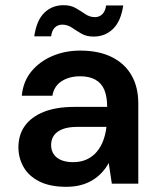

<svg xmlns="http://www.w3.org/2000/svg" viewBox="-20 -708 612 740"><path d="M235 12Q173 12 132 -8.5Q91 -29 71 -64Q51 -99 51 -140Q51 -188 75.5 -222.5Q100 -257 148 -276.5Q196 -296 266 -296H393Q393 -336 382 -362Q371 -388 347.5 -401Q324 -414 289 -414Q247 -414 217.5 -395Q188 -376 182 -339H64Q69 -393 100 -431.5Q131 -470 180.5 -491.5Q230 -513 289 -513Q360 -513 410 -488.5Q460 -464 486.5 -418.5Q513 -373 513 -309V0H411L399 -80Q389 -61 373.5 -44Q358 -27 338 -14.5Q318 -2 292.5 5Q267 12 235 12ZM262 -83Q291 -83 314 -93.5Q337 -104 353 -123Q369 -142 378 -166.5Q387 -191 390 -217V-219H279Q243 -219 220.5 -210Q198 -201 187.5 -185.5Q177 -170 177 -149Q177 -128 187.5 -113Q198 -98 217 -90.5Q236 -83 262 -83ZM341 -567Q313 -567 293.5 -578.5Q274 -590 257 -601.5Q240 -613 220 -613Q203 -613 191.5 -602Q180 -591 177 -568H112Q121 -630 151 -659Q181 -688 225 -688Q253 -688 272.5 -676.5Q292 -665 309 -653.5Q326 -642 346 -642Q363 -642 374.5 -653.5Q386 -665 389 -687H455Q446 -626 415.5 -596.5Q385 -567 341 -567Z"/></svg>

Font: DM Sans 18pt SemiBold
Style: Regular
Weight: 600
Designer: Colophon Foundry, Jonny Pinhorn
Foundry: Colophon Foundry
Version: Version 4.004;gftools[0.9.30]